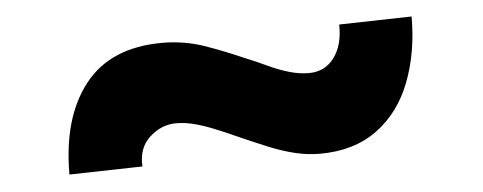

<svg xmlns="http://www.w3.org/2000/svg" viewBox="-30 -523 855 340"><g transform="rotate(-5 397.5 -353.0)"><path d="M527 -239Q505 -239 482.5 -244.5Q460 -250 437 -259.5Q414 -269 389 -280Q367 -290 347.5 -298Q328 -306 311 -310.5Q294 -315 278 -315Q252 -315 231 -296Q210 -277 212 -244L82 -241Q82 -342 128 -400.5Q174 -459 266 -459Q285 -459 303.5 -456Q322 -453 339.5 -447Q357 -441 374.5 -434Q392 -427 408 -420Q428 -412 447 -403Q466 -394 484.5 -388.5Q503 -383 520 -383Q549 -383 565.5 -405.5Q582 -428 581 -464L710 -467Q710 -403 690 -351Q670 -299 629 -269Q588 -239 527 -239Z"/></g></svg>

Font: Lexend Peta
Style: Bold
Weight: 700
Designer: Bonnie Shaver-Troup, Thomas Jockin
Foundry: Lexend
Version: Version 1.007